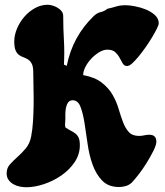

<svg xmlns="http://www.w3.org/2000/svg" viewBox="-20 -781 696 808"><path d="M181 -761Q190 -761 201.5 -757.5Q213 -754 223 -748Q233 -742 239.5 -733.5Q246 -725 246 -714Q246 -662 249 -611.5Q252 -561 249 -509L261 -504Q285 -627 375 -714Q389 -727 403.5 -730Q418 -733 432 -744Q454 -749 470 -754Q486 -759 509 -759Q525 -759 548.5 -754.5Q572 -750 594 -741Q616 -732 632 -717.5Q648 -703 648 -683Q648 -676 640 -660Q632 -644 620 -624Q608 -604 593 -582.5Q578 -561 563.5 -543.5Q549 -526 537 -515Q525 -504 518 -504L515 -503Q503 -503 496.5 -514Q490 -525 483.5 -537.5Q477 -550 465.5 -561Q454 -572 432 -572Q415 -572 397 -561Q379 -550 364 -534Q349 -518 339.5 -499.5Q330 -481 330 -465Q379 -456 408 -433.5Q437 -411 453.5 -382.5Q470 -354 479 -323.5Q488 -293 497.5 -267.5Q507 -242 522 -225.5Q537 -209 565 -209Q577 -209 587 -211.5Q597 -214 608 -214Q638 -214 638 -185Q638 -171 625.5 -146Q613 -121 596.5 -94.5Q580 -68 562 -45Q544 -22 534 -12Q523 -2 509 2Q495 6 481 6Q436 6 410 -21Q384 -48 369.5 -88.5Q355 -129 348.5 -176.5Q342 -224 335.5 -264.5Q329 -305 318.5 -332Q308 -359 286 -359Q273 -359 266.5 -349.5Q260 -340 257.5 -327Q255 -314 255 -300.5Q255 -287 255 -279Q255 -269 254 -262Q253 -255 255 -245Q268 -236 279 -230.5Q290 -225 298.5 -218Q307 -211 311.5 -200Q316 -189 316 -170Q316 -131 294 -98.5Q272 -66 238 -42.5Q204 -19 164.5 -6Q125 7 91 7Q77 7 62.5 4Q48 1 36 -6Q24 -13 16 -24Q8 -35 8 -52Q8 -74 22 -89.5Q36 -105 53.5 -120.5Q71 -136 88 -156Q105 -176 111 -206Q117 -237 119 -271.5Q121 -306 121.5 -341Q122 -376 121 -410Q120 -444 120 -476Q120 -500 114 -512Q108 -524 99 -530Q90 -536 80 -539.5Q70 -543 61 -549Q52 -555 46 -568Q40 -581 40 -606Q40 -633 51.5 -660.5Q63 -688 82.5 -710.5Q102 -733 127.5 -747Q153 -761 181 -761Z"/></svg>

Font: r_Neptun CAT
Style: Regular
Weight: 400
Foundry: Peter Wiegel, CAT-Fonts
Version: Version 1.000;June 8, 2024;FontCreator 14.0.0.2814 32-bit